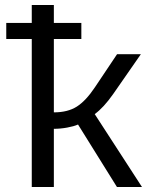

<svg xmlns="http://www.w3.org/2000/svg" viewBox="-20 -744 640 764"><path d="M106.4 -588.9H4.9V-652.8H106.4V-724.1H194.3V-652.8H303.7V-588.9H194.3V-296.9Q249.5 -296.9 285.6 -319.8Q321.8 -342.8 357.9 -397L445.8 -528.3H540.5L430.2 -369.6Q392.1 -315.4 356.9 -290L544.9 0H445.3L290.5 -248.5Q273.9 -241.2 247.1 -236.3Q220.2 -231.4 194.3 -231.4V0H106.4Z"/></svg>

Font: Courier New
Style: Regular
Weight: 400
Designer: Steve Matteson
Foundry: Ascender Corporation
Version: Version 2.00.3